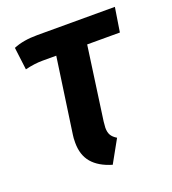

<svg xmlns="http://www.w3.org/2000/svg" viewBox="-106 -610 634 706"><g transform="rotate(-20 211.0 -257.5)"><path d="M239 -147Q237 -129 237 -123Q237 -105 243.5 -94Q250 -83 265 -74L216 14Q165 -1 139.5 -31Q114 -61 114 -109Q114 -129 116 -140L158 -434H104Q73 -434 36 -425L25 -513Q63 -529 118 -529H422L407 -434H279Z"/></g></svg>

Font: Fira Sans Extra Condensed Medium
Style: Italic
Weight: 500
Width: 3
Italic angle: -8°
Designer: Carrois Corporate & Edenspiekermann AG
Foundry: Carrois Corporate GbR & Edenspiekermann AG
Version: Version 4.203